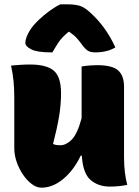

<svg xmlns="http://www.w3.org/2000/svg" viewBox="-20 -854 640 887"><path d="M118 -556Q195 -556 228.5 -527.5Q262 -499 262 -423Q262 -371 253 -316.5Q244 -262 225 -189Q233 -185 241.5 -184Q250 -183 259 -183Q285 -183 311 -208.5Q337 -234 357 -308V-547Q376 -550 394.5 -551.5Q413 -553 428 -553Q499 -553 526 -528.5Q553 -504 553 -454V-127Q553 -90 557 -57.5Q561 -25 568 0Q549 4 529 6Q509 8 488 8Q434 8 398.5 -22.5Q363 -53 358 -135H353Q321 -68 272.5 -27.5Q224 13 171 13Q149 13 127 -3.5Q105 -20 86.5 -47Q68 -74 57 -106Q46 -138 46 -169V-401Q46 -445 42.5 -480Q39 -515 31 -551Q52 -553 74 -554.5Q96 -556 118 -556ZM259 -834H290Q325 -834 347.5 -827.5Q370 -821 398 -795Q469 -731 513 -635Q493 -623 469.5 -617.5Q446 -612 420 -612Q398 -612 385.5 -620Q373 -628 357 -650Q347 -664 334.5 -678Q322 -692 300 -707H297Q265 -681 249.5 -657Q234 -633 222 -612H216Q152 -612 124.5 -626Q97 -640 97 -656Q97 -667 102.5 -682.5Q108 -698 120 -717Q135 -739 159 -762Q183 -785 210 -804.5Q237 -824 259 -834Z"/></svg>

Font: Recursive Mn Csl St Blk
Style: Regular
Weight: 900
Monospace: yes
Version: Version 1.079;hotconv 1.0.112;makeotfexe 2.5.65598; ttfautoh